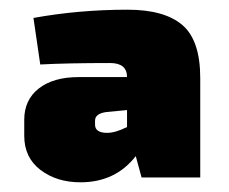

<svg xmlns="http://www.w3.org/2000/svg" viewBox="-20 -643 473 396"><path d="M63 -510 49 -606Q143 -623 243 -623Q319 -623 356 -591.5Q393 -560 393 -482V-277H272L260 -321Q218 -267 146 -267Q97 -267 63.5 -292.5Q30 -318 30 -363V-396Q30 -437 60 -460.5Q90 -484 142 -484H242Q242 -513 207 -513Q119 -513 63 -510ZM176 -394V-386Q176 -369 201 -369Q218 -369 242 -381V-416L200 -412Q176 -409 176 -394Z"/></svg>

Font: Exo 2.0 Black
Style: Regular
Weight: 900
Designer: Natanael Gama
Version: Version 1.001;PS 001.001;hotconv 1.0.70;makeotf.lib2.5.58329